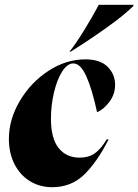

<svg xmlns="http://www.w3.org/2000/svg" viewBox="-20 -767 575 799"><path d="M335 -520Q397 -520 428 -489Q459 -458 459 -414Q459 -375 435.5 -343.5Q412 -312 384 -300Q363 -397 339 -450Q315 -503 285 -503Q260 -503 238.5 -469Q217 -435 204.5 -381.5Q192 -328 192 -273Q192 -191 224 -151Q256 -111 311 -111Q349 -111 374.5 -129Q400 -147 424 -187H432Q385 -94 331 -41Q277 12 197 12Q145 12 104 -13.5Q63 -39 40 -84.5Q17 -130 17 -189Q17 -270 62.5 -347Q108 -424 181.5 -472Q255 -520 335 -520ZM391 -747H535V-742Q498 -705 424.5 -652.5Q351 -600 274 -552H269Q293 -581 329.5 -640Q366 -699 391 -747Z"/></svg>

Font: Nyght Serif Dark Italic
Style: Regular
Weight: 800
Italic angle: -16°
Designer: Maksym Kobuzan
Version: Version 0.400